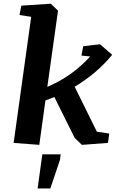

<svg xmlns="http://www.w3.org/2000/svg" viewBox="-20 -783 638 1052"><path d="M594.7 -482.9Q512.2 -381.8 389.2 -307.6L510.7 -61.5L578.6 -51.3L571.8 0L428.7 10.7L389.2 -27.3L277.8 -251.5Q254.4 -241.7 229 -232.9L195.3 10.7L54.7 0L150.9 -690.9L86.9 -700.7L96.7 -752L258.3 -762.7L297.9 -724.6L239.3 -307.1Q375 -364.3 474.1 -473.6L426.3 -478.5L436 -529.8L527.8 -540.5ZM211.9 62.5H312.5L308.6 92.8L255.9 249.5H186Z"/></svg>

Font: NoticiaText-BoldItalic
Style: Bold Italic
Weight: 700
Italic angle: -8°
Designer: JM Sole
Foundry: JM Sole
Version: Version 1.003